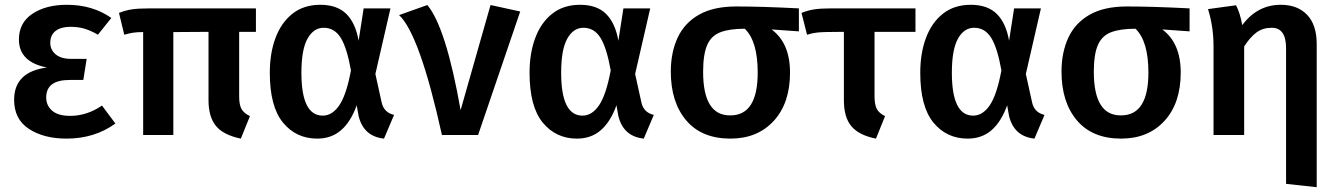

<svg xmlns="http://www.w3.org/2000/svg" viewBox="-20 -564 5589 802"><path d="M258 15Q163 15 101 -25.5Q39 -66 39 -147Q39 -264 176 -282Q59 -305 59 -399Q59 -469 115.5 -506.5Q172 -544 259 -544Q367 -544 445 -489L389 -419Q362 -435 335 -443.5Q308 -452 274 -452Q235 -452 212.5 -435Q190 -418 190 -385Q190 -356 212.5 -337Q235 -318 278 -318H342L328 -230H271Q173 -230 173 -157Q173 -123 198 -101.5Q223 -80 273 -80Q343 -80 406 -123L462 -48Q375 15 258 15Z M986 15Q913 0 882 -38Q851 -76 851 -145V-431L704 -430V0H578V-430Q553 -430 536.5 -427.5Q520 -425 499 -419L477 -510Q504 -521 531.5 -525Q559 -529 606 -529H1049V-431H979V-161Q979 -126 989 -108.5Q999 -91 1024 -79Z M1584 15Q1499 6 1478 -79L1470 -124Q1445 -55 1404.5 -20Q1364 15 1305 15Q1217 15 1162 -52Q1107 -119 1107 -260Q1107 -342 1131 -406Q1155 -470 1202 -507Q1249 -544 1318 -544Q1388 -544 1426.5 -506Q1465 -468 1478 -394L1499 -529H1611L1548 -255L1574 -137Q1583 -94 1626 -84ZM1328 -81Q1368 -81 1397.5 -124.5Q1427 -168 1446 -270Q1429 -365 1403 -406.5Q1377 -448 1332 -448Q1290 -448 1264.5 -402.5Q1239 -357 1239 -260Q1239 -81 1328 -81Z M1977 0H1826Q1733 -421 1647 -501L1765 -543Q1843 -450 1904 -104L2029 -543L2153 -516Z M2669 15Q2584 6 2563 -79L2555 -124Q2530 -55 2489.5 -20Q2449 15 2390 15Q2302 15 2247 -52Q2192 -119 2192 -260Q2192 -342 2216 -406Q2240 -470 2287 -507Q2334 -544 2403 -544Q2473 -544 2511.5 -506Q2550 -468 2563 -394L2584 -529H2696L2633 -255L2659 -137Q2668 -94 2711 -84ZM2413 -81Q2453 -81 2482.5 -124.5Q2512 -168 2531 -270Q2514 -365 2488 -406.5Q2462 -448 2417 -448Q2375 -448 2349.5 -402.5Q2324 -357 2324 -260Q2324 -81 2413 -81Z M3031 15Q2911 15 2846.5 -61Q2782 -137 2782 -265Q2782 -345 2810.5 -406.5Q2839 -468 2899.5 -502.5Q2960 -537 3055 -537Q3161 -537 3317 -529V-433L3203 -441Q3280 -384 3280 -261Q3280 -133 3212 -59Q3144 15 3031 15ZM3031 -82Q3145 -82 3145 -261Q3145 -392 3091 -444Q3028 -444 2989.5 -429.5Q2951 -415 2934 -376Q2917 -337 2917 -264Q2917 -82 3029 -82Z M3639 15Q3568 1 3536.5 -36.5Q3505 -74 3505 -145V-431Q3418 -431 3393 -428Q3374 -426 3351 -419L3328 -510Q3355 -521 3382 -525Q3409 -529 3454 -529H3804V-431H3633V-162Q3633 -127 3642.5 -109Q3652 -91 3677 -79Z M4301 15Q4216 6 4195 -79L4187 -124Q4162 -55 4121.5 -20Q4081 15 4022 15Q3934 15 3879 -52Q3824 -119 3824 -260Q3824 -342 3848 -406Q3872 -470 3919 -507Q3966 -544 4035 -544Q4105 -544 4143.5 -506Q4182 -468 4195 -394L4216 -529H4328L4265 -255L4291 -137Q4300 -94 4343 -84ZM4045 -81Q4085 -81 4114.5 -124.5Q4144 -168 4163 -270Q4146 -365 4120 -406.5Q4094 -448 4049 -448Q4007 -448 3981.5 -402.5Q3956 -357 3956 -260Q3956 -81 4045 -81Z M4663 15Q4543 15 4478.5 -61Q4414 -137 4414 -265Q4414 -345 4442.5 -406.5Q4471 -468 4531.5 -502.5Q4592 -537 4687 -537Q4793 -537 4949 -529V-433L4835 -441Q4912 -384 4912 -261Q4912 -133 4844 -59Q4776 15 4663 15ZM4663 -82Q4777 -82 4777 -261Q4777 -392 4723 -444Q4660 -444 4621.5 -429.5Q4583 -415 4566 -376Q4549 -337 4549 -264Q4549 -82 4661 -82Z M5480 218 5352 204V-363Q5352 -448 5292 -448Q5255 -448 5228.5 -428.5Q5202 -409 5177 -370V0H5049V-371Q5049 -452 5026 -526L5143 -542Q5160 -510 5169 -459Q5232 -544 5330 -544Q5400 -544 5440 -502Q5480 -460 5480 -380Z"/></svg>

Font: Trujillo Medium
Style: Regular
Weight: 500
Designer: Fira Sans original fonts by bBox Type GmbH, Carrois Corporate GbR, & Edenspiekermann AG / Changes by Cristiano Sobral
Foundry: Fira Sans original fonts by bBox Type GmbH, Carrois Corporate GbR, & Edenspiekermann AG / Changes by Cristiano Sobral
Version: Version 4.301;October 17, 2021;FontCreator 14.0.0.2814 64-bi